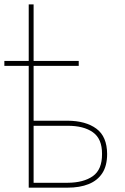

<svg xmlns="http://www.w3.org/2000/svg" viewBox="-26 -865 577 885"><path d="M336.9 -584V-561.5H-5.9V-584ZM119.1 -308.6H285.2Q369.6 -308.1 418.5 -271.7Q467.3 -235.4 467.8 -155.3Q467.8 -101.1 445.6 -66.9Q423.3 -32.7 382.6 -16.4Q341.8 0 285.2 0H106.4V-844.7H128.9V-22.5H285.2Q359.4 -22.9 402.1 -53.2Q444.8 -83.5 444.3 -155.3Q444.8 -225.1 402.1 -255.4Q359.4 -285.6 285.2 -285.2H119.1Z"/></svg>

Font: Inter Tight Thin
Style: Regular
Weight: 250
Designer: Rasmus Andersson
Foundry: rsms
Version: Version 3.004